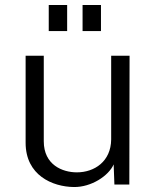

<svg xmlns="http://www.w3.org/2000/svg" viewBox="-20 -743 616 772"><path d="M250 -723H176V-618H250ZM386 -723H312V-618H386ZM277 9C347 10 417 -36 437 -82L440 -1H500L501 -519H427V-182C426 -94 360 -50 289 -50C231 -50 156 -80 156 -175V-519H83V-169C83 -38 191 8 277 9Z"/></svg>

Font: United Sans Light
Style: Regular
Weight: 300
Designer: Pablo Impallari, Rodrigo Fuenzalida (Modified by Dan O. Williams)
Version: Version 1.000;PS 001.000;hotconv 1.0.88;makeotf.lib2.5.64775